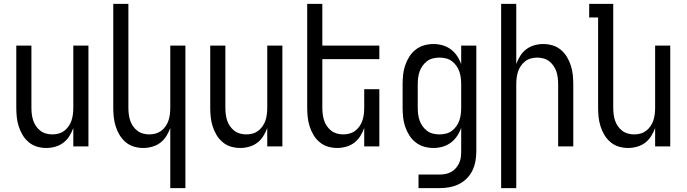

<svg xmlns="http://www.w3.org/2000/svg" viewBox="-20 -755 3540 990"><path d="M219 8Q194 8 170.5 1Q147 -6 128 -22Q109 -38 96.5 -59Q84 -80 76.5 -103.5Q69 -127 66.5 -151.5Q64 -176 64 -200V-520H142V-200Q142 -183 144 -166.5Q146 -150 151 -134.5Q156 -119 165.5 -105Q175 -91 188 -81Q201 -71 217 -66.5Q233 -62 250 -62Q267 -62 283 -66.5Q299 -71 312 -81Q325 -91 334.5 -105Q344 -119 349 -134.5Q354 -150 356 -166.5Q358 -183 358 -200V-520H436V0H358V-95Q350 -73 337.5 -53Q325 -33 306.5 -19Q288 -5 265 1.5Q242 8 219 8Z M858 215V-95Q850 -73 837.5 -53Q825 -33 806.5 -19Q788 -5 765 1.5Q742 8 719 8Q694 8 670.5 1Q647 -6 628 -22Q609 -38 596.5 -59Q584 -80 576.5 -103.5Q569 -127 566.5 -151.5Q564 -176 564 -200V-735H642V-200Q642 -183 644 -166.5Q646 -150 651 -134.5Q656 -119 665.5 -105Q675 -91 688 -81Q701 -71 717 -66.5Q733 -62 750 -62Q767 -62 783 -66.5Q799 -71 812 -81Q825 -91 834.5 -105Q844 -119 849 -134.5Q854 -150 856 -166.5Q858 -183 858 -200V-520H936V215Z M1219 8Q1194 8 1170.5 1Q1147 -6 1128 -22Q1109 -38 1096.5 -59Q1084 -80 1076.5 -103.5Q1069 -127 1066.5 -151.5Q1064 -176 1064 -200V-520H1142V-200Q1142 -183 1144 -166.5Q1146 -150 1151 -134.5Q1156 -119 1165.5 -105Q1175 -91 1188 -81Q1201 -71 1217 -66.5Q1233 -62 1250 -62Q1267 -62 1283 -66.5Q1299 -71 1312 -81Q1325 -91 1334.5 -105Q1344 -119 1349 -134.5Q1354 -150 1356 -166.5Q1358 -183 1358 -200V-520H1436V0H1358V-95Q1350 -73 1337.5 -53Q1325 -33 1306.5 -19Q1288 -5 1265 1.5Q1242 8 1219 8Z M1719 8Q1694 8 1670.5 1Q1647 -6 1628 -22Q1609 -38 1596.5 -59Q1584 -80 1576.5 -103.5Q1569 -127 1566.5 -151.5Q1564 -176 1564 -200V-735H1642V-520H1936V-450H1642V-200Q1642 -183 1644 -166.5Q1646 -150 1651 -134.5Q1656 -119 1665.5 -105Q1675 -91 1688 -81Q1701 -71 1717 -66.5Q1733 -62 1750 -62Q1767 -62 1783 -66.5Q1799 -71 1812 -81Q1825 -91 1834.5 -105Q1844 -119 1849 -134.5Q1854 -150 1856 -166.5Q1858 -183 1858 -200V-295H1936V0H1858V-95Q1850 -73 1837.5 -53Q1825 -33 1806.5 -19Q1788 -5 1765 1.5Q1742 8 1719 8Z M2138 215V145H2246Q2262 145 2277.5 142Q2293 139 2306.5 131.5Q2320 124 2330.5 112Q2341 100 2347.5 86Q2354 72 2356 56.5Q2358 41 2358 25V-96Q2350 -73 2336.5 -53Q2323 -33 2304 -19Q2285 -5 2262 1.5Q2239 8 2215 8Q2190 8 2166 1Q2142 -6 2122.5 -21.5Q2103 -37 2090 -58Q2077 -79 2069 -102.5Q2061 -126 2058.5 -150.5Q2056 -175 2056 -200V-320Q2056 -345 2058.5 -369.5Q2061 -394 2069 -417.5Q2077 -441 2090 -462Q2103 -483 2122.5 -498.5Q2142 -514 2166 -521Q2190 -528 2215 -528Q2239 -528 2262 -521.5Q2285 -515 2304 -501Q2323 -487 2336.5 -467Q2350 -447 2358 -424V-520H2436V25Q2436 51 2431.5 76Q2427 101 2416 124Q2405 147 2386.5 165.5Q2368 184 2345 195Q2322 206 2297 210.5Q2272 215 2246 215ZM2246 -62Q2263 -62 2279.5 -66Q2296 -70 2309.5 -80Q2323 -90 2333 -104Q2343 -118 2348.5 -134Q2354 -150 2356 -166.5Q2358 -183 2358 -200V-320Q2358 -337 2356 -353.5Q2354 -370 2348.5 -386Q2343 -402 2333 -416Q2323 -430 2309.5 -440Q2296 -450 2279.5 -454Q2263 -458 2246 -458Q2229 -458 2212.5 -454Q2196 -450 2182.5 -440Q2169 -430 2159 -416Q2149 -402 2143.5 -386Q2138 -370 2136 -353.5Q2134 -337 2134 -320V-200Q2134 -183 2136 -166.5Q2138 -150 2143.5 -134Q2149 -118 2159 -104Q2169 -90 2182.5 -80Q2196 -70 2212.5 -66Q2229 -62 2246 -62Z M2564 215V-735H2642V-425Q2650 -447 2662.5 -467Q2675 -487 2693.5 -501Q2712 -515 2735 -521.5Q2758 -528 2781 -528Q2806 -528 2829.5 -521Q2853 -514 2872 -498Q2891 -482 2903.5 -461Q2916 -440 2923.5 -416.5Q2931 -393 2933.5 -368.5Q2936 -344 2936 -320V0H2858V-320Q2858 -337 2856 -353.5Q2854 -370 2849 -385.5Q2844 -401 2834.5 -415Q2825 -429 2812 -439Q2799 -449 2783 -453.5Q2767 -458 2750 -458Q2733 -458 2717 -453.5Q2701 -449 2688 -439Q2675 -429 2665.5 -415Q2656 -401 2651 -385.5Q2646 -370 2644 -353.5Q2642 -337 2642 -320V215Z M3219 8Q3194 8 3170.5 1Q3147 -6 3128 -22Q3109 -38 3096.5 -59Q3084 -80 3076.5 -103.5Q3069 -127 3066.5 -151.5Q3064 -176 3064 -200V-665H3018V-735H3142V-200Q3142 -183 3144 -166.5Q3146 -150 3151 -134.5Q3156 -119 3165.5 -105Q3175 -91 3188 -81Q3201 -71 3217 -66.5Q3233 -62 3250 -62Q3267 -62 3283 -66.5Q3299 -71 3312 -81Q3325 -91 3334.5 -105Q3344 -119 3349 -134.5Q3354 -150 3356 -166.5Q3358 -183 3358 -200V-520H3436V0H3358V-95Q3350 -73 3337.5 -53Q3325 -33 3306.5 -19Q3288 -5 3265 1.5Q3242 8 3219 8Z"/></svg>

Font: HulyMono
Style: Regular
Weight: 400
Monospace: yes
Designer: Belleve Invis
Foundry: Belleve Invis
Version: Version 33.2.5; ttfautohint (v1.8.4)